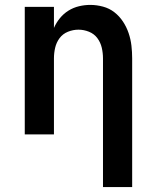

<svg xmlns="http://www.w3.org/2000/svg" viewBox="-20 -548 640 783"><path d="M400 215V-310Q400 -332 395 -353.5Q390 -375 377 -392.5Q364 -410 343 -418.5Q322 -427 300 -427Q278 -427 257 -418.5Q236 -410 223 -392.5Q210 -375 205 -353.5Q200 -332 200 -310V0H81V-520H200V-434Q209 -455 224 -473.5Q239 -492 259 -504.5Q279 -517 302 -522.5Q325 -528 348 -528Q374 -528 400 -521Q426 -514 446.5 -498Q467 -482 481.5 -460Q496 -438 504.5 -413Q513 -388 516 -362Q519 -336 519 -310V215Z"/></svg>

Font: Zed Sans Extended
Style: Bold
Weight: 700
Width: 7
Designer: Belleve Invis
Foundry: Belleve Invis
Version: Version 1.0.0; ttfautohint (v1.8.4)